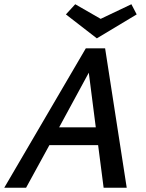

<svg xmlns="http://www.w3.org/2000/svg" viewBox="-32 -886 688 906"><path d="M431 -201H201L91 0H-12L373 -658H464L566 0H457ZM420 -285 387 -543 247 -285ZM613 -818 425 -705 279 -818 323 -866 443 -797 588 -866Z"/></svg>

Font: Ysabeau Semibold
Style: Italic
Weight: 600
Italic angle: -12°
Designer: Christian Thalmann (Catharsis Fonts)
Version: Version 0.003